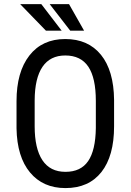

<svg xmlns="http://www.w3.org/2000/svg" viewBox="-20 -912 641 941"><path d="M539.1 -293Q539.1 -147.5 477.1 -68.8Q415 9.8 300.8 9.8Q190.9 9.8 127.2 -66.7Q63.5 -143.1 61 -282.7V-416.5Q61 -559.1 124 -639.9Q187 -720.7 299.8 -720.7Q412.1 -720.7 474.9 -643.3Q537.6 -565.9 539.1 -422.4ZM449.7 -417.5Q449.7 -530.3 412.8 -585.2Q376 -640.1 299.8 -640.1Q226.1 -640.1 188.2 -584.5Q150.4 -528.8 149.9 -420.4V-293Q149.9 -184.1 187.7 -127Q225.6 -69.8 300.8 -69.8Q376 -69.8 412.1 -122.6Q448.2 -175.3 449.7 -284.2ZM282.2 -761.7H205.1L79.1 -891.6H182.6ZM392.1 -761.7H324.2L223.6 -891.6H318.4Z"/></svg>

Font: Roboto Condensed
Style: Regular
Weight: 400
Designer: Google
Version: Version 2.001047; 2015